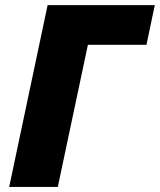

<svg xmlns="http://www.w3.org/2000/svg" viewBox="-20 -734 628 754"><path d="M207 0H16.1L167 -713.9H587.9L555.2 -558.1H325.2Z"/></svg>

Font: Open Sans Extrabold
Style: Italic
Weight: 800
Italic angle: -12°
Foundry: Ascender Corporation
Version: Version 1.10